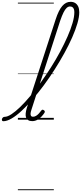

<svg xmlns="http://www.w3.org/2000/svg" viewBox="-196 -1312 889 2105"><path d="M-159 17Q-170 17 -173.5 9.5Q-177 2 -174.5 -7Q-172 -16 -164.5 -23.5Q-157 -31 -146 -31Q-114 -31 -70 -60Q-26 -89 27 -140.5Q80 -192 137 -260.5Q194 -329 251.5 -409Q309 -489 363 -574Q417 -659 463 -745Q509 -831 544 -910.5Q579 -990 599 -1058.5Q619 -1127 619 -1178Q619 -1190 627 -1196Q635 -1202 646 -1202Q657 -1202 665 -1196Q673 -1190 673 -1178Q673 -1126 652.5 -1055.5Q632 -985 595.5 -902Q559 -819 510 -730Q461 -641 404 -551.5Q347 -462 285.5 -378.5Q224 -295 162 -223.5Q100 -152 41.5 -97.5Q-17 -43 -68.5 -13Q-120 17 -159 17ZM157 16Q130 16 113.5 5.5Q97 -5 90 -23.5Q83 -42 85.5 -68.5Q88 -95 98 -128L414 -1099Q447 -1200 486.5 -1246Q526 -1292 577 -1292Q608 -1292 629 -1278.5Q650 -1265 661.5 -1240Q673 -1215 673 -1178Q673 -1166 665 -1159.5Q657 -1153 646 -1153Q635 -1153 627 -1159.5Q619 -1166 619 -1178Q619 -1199 613.5 -1213Q608 -1227 597.5 -1234Q587 -1241 571 -1241Q552 -1241 534.5 -1225Q517 -1209 500 -1174.5Q483 -1140 464 -1085L149 -110Q140 -84 139 -67Q138 -50 144.5 -41Q151 -32 165 -32Q183 -32 199.5 -42Q216 -52 230.5 -68Q245 -84 256 -99Q261 -106 267.5 -108.5Q274 -111 283 -105Q294 -98 295 -91Q296 -84 292 -76Q280 -57 260.5 -35.5Q241 -14 214.5 1Q188 16 157 16ZM0 763H394V773H0ZM0 -20H394V0H0ZM0 -505H394V-500H0ZM0 -1283H394V-1273H0Z"/></svg>

Font: Playwrite NL Guides
Style: Regular
Weight: 400
Designer: Veronika Burian, José Scaglione
Foundry: TypeTogether
Version: Version 1.003